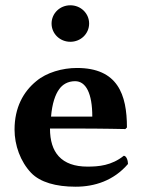

<svg xmlns="http://www.w3.org/2000/svg" viewBox="-20 -696 548 726"><path d="M448 -107C402 -70 353 -66 311 -66C262 -66 226 -79 202 -105C180 -129 169 -164 169 -210H269C369 -210 454 -208 454 -208L460 -214C460 -339 425 -439 271 -439C216 -439 156 -422 117 -389C68 -349 35 -289 35 -206C35 -147 57 -85 98 -42C132 -7 191 10 266 10C338 10 410 -13 464 -76C464 -89 458 -107 448 -107ZM173 -255C177 -304 189 -339 204 -359C216 -376 236 -389 264 -389C305 -389 329 -343 329 -255ZM175 -607C175 -569 206 -538 246 -538C286 -538 317 -569 317 -607C317 -645 286 -676 246 -676C206 -676 175 -645 175 -607Z"/></svg>

Font: Libertinus Sans
Style: Bold
Weight: 700
Designer: Philipp H. Poll, Khaled Hosny
Foundry: Caleb Maclennan
Version: Version 7.050;RELEASE